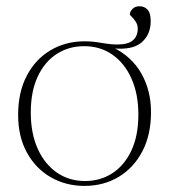

<svg xmlns="http://www.w3.org/2000/svg" viewBox="-20 -600 556 630"><path d="M259 -6Q309 -6 348.5 -31.5Q388 -57 411 -105.8Q434 -154.5 434 -224Q434 -291.5 411.5 -342Q389 -392.5 349 -420.5Q309 -448.5 256 -448.5Q206 -448.5 166.5 -423.2Q127 -398 104 -349.2Q81 -300.5 81 -230.5Q81 -163 103.5 -112.5Q126 -62 166.2 -34Q206.5 -6 259 -6ZM474.5 -531Q474.5 -486 444.2 -460.5Q414 -435 350 -441.5V-445Q413 -414 444.2 -358.2Q475.5 -302.5 475.5 -232Q475.5 -157.5 447 -103.2Q418.5 -49 369.2 -19.5Q320 10 257 10Q196.5 10 147 -18.2Q97.5 -46.5 68.5 -99Q39.5 -151.5 39.5 -223Q39.5 -297.5 68 -351.8Q96.5 -406 146 -435.2Q195.5 -464.5 258 -464.5Q278.5 -464.5 295.5 -462Q312.5 -459.5 329 -456.8Q345.5 -454 365 -454Q400.5 -454 416.2 -467.8Q432 -481.5 432 -506Q432 -518.5 425.5 -528.5Q419 -538.5 412.5 -544.8Q406 -551 406 -552.5Q406 -561.5 414.5 -570.5Q423 -579.5 438 -579.5Q453.5 -579.5 464 -568.5Q474.5 -557.5 474.5 -531Z"/></svg>

Font: Newsreader 36pt ExtraLight
Style: Regular
Weight: 250
Designer: Hugues Gentile
Foundry: Production Type
Version: Version 1.003